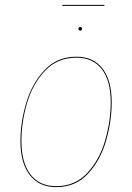

<svg xmlns="http://www.w3.org/2000/svg" viewBox="-20 -760 544 789"><path d="M64 -180Q64 -258 88 -338Q112 -418 163.5 -472.5Q215 -527 294 -527Q364 -527 401.5 -478Q439 -429 439 -340Q439 -262 416 -182Q393 -102 342 -46.5Q291 9 211 9Q141 9 102.5 -40.5Q64 -90 64 -180ZM435 -340Q435 -428 398.5 -475.5Q362 -523 294 -523Q216 -523 165 -469Q114 -415 91 -336Q68 -257 68 -180Q68 -92 105 -43.5Q142 5 211 5Q289 5 339.5 -50Q390 -105 412.5 -184.5Q435 -264 435 -340ZM302 -641Q302 -644 304 -646.5Q306 -649 310 -649Q317 -649 317 -642Q317 -639 315 -636.5Q313 -634 310 -634Q307 -634 304.5 -636.5Q302 -639 302 -641ZM236 -736V-740H409V-736Z"/></svg>

Font: Fira Sans Condensed Four
Style: Italic
Weight: 100
Width: 3
Italic angle: -8°
Designer: bBox Type GmbH & Carrois Corporate GbR & Edenspiekermann AG
Foundry: bBox Type GmbH & Carrois Corporate GbR & Edenspiekermann AG
Version: Version 4.301